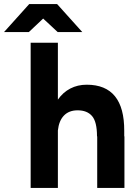

<svg xmlns="http://www.w3.org/2000/svg" viewBox="-94 -932 684 952"><path d="M58 -720H193V-438Q218 -474 254.5 -493Q291 -512 336 -512Q523 -512 522 -283V-256H523V0H388V-256H387Q387 -328 362.5 -356.5Q338 -385 291 -385Q248 -385 223 -359Q198 -333 193 -285V0H58ZM120 -840 49 -773H-74L51 -912H189L314 -773H192Z"/></svg>

Font: Oak Sans
Style: Bold
Weight: 700
Designer: Erik Kennedy, Walven
Foundry: Erik Kennedy, Walven
Version: Version 1.000